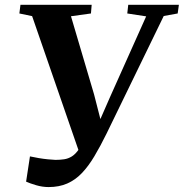

<svg xmlns="http://www.w3.org/2000/svg" viewBox="-20 -763 764 798"><path d="M182 14.5Q156.5 14.5 130.2 6.8Q104 -1 88.5 -8L104.5 -113Q122 -109 141.8 -105.8Q161.5 -102.5 179.5 -100.8Q197.5 -99 210.5 -98.5Q229.5 -98.5 246.5 -101Q263.5 -103.5 278.8 -113Q294 -122.5 308.2 -143.2Q322.5 -164 336.5 -200L316 -110.5L113.5 -696L60.5 -707L65 -743H361L358 -707L275 -695.5L371 -370.5L410 -218.5L370.5 -207L437.5 -360L587.5 -695L509 -707L513 -743H723.5L718.5 -707L660.5 -696.5L423 -208Q397 -155 372.2 -113.5Q347.5 -72 320.2 -43.5Q293 -15 259.2 -0.2Q225.5 14.5 182 14.5Z"/></svg>

Font: Merriweather 72pt
Style: Bold Italic
Weight: 700
Italic angle: -7.8°
Version: Version 2.101